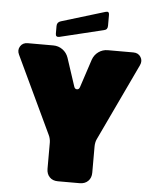

<svg xmlns="http://www.w3.org/2000/svg" viewBox="-60 -947 790 996"><g transform="rotate(5 335.5 -449.0)"><path d="M220 -60Q220 -33 236 -16.5Q252 0 279 0H393Q420 0 436.5 -16.5Q453 -33 453 -60V-197Q453 -206 455 -216.5Q457 -227 461 -235L651 -637Q662 -660 649.5 -680Q637 -700 611 -700H478Q451 -700 429.5 -684.5Q408 -669 399 -643L351 -497Q347 -484 336 -484Q325 -484 321 -497L273 -643Q264 -669 242.5 -684.5Q221 -700 194 -700H61Q35 -700 22.5 -680Q10 -660 21 -637L211 -235Q215 -227 217.5 -216.5Q220 -206 220 -197ZM222 -747Q212 -745 207 -748.5Q202 -752 202 -762V-802Q202 -812 207 -818.5Q212 -825 222 -828L449 -897Q459 -900 463.5 -896.5Q468 -893 468 -883V-826Q468 -816 463.5 -810Q459 -804 449 -802Z"/></g></svg>

Font: Bolota
Style: Bold
Weight: 240
Designer: Gabriel Pang
Version: Version 1.000